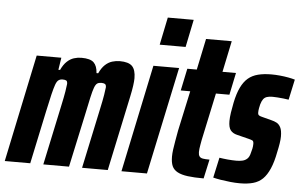

<svg xmlns="http://www.w3.org/2000/svg" viewBox="-67 -821 1437 908"><g transform="rotate(5 651.5 -367.5)"><path d="M-15 0 92 -510H209L200 -452H208Q220 -478 235.5 -492.5Q251 -507 268.5 -512.5Q286 -518 304 -518Q346 -518 362.5 -502Q379 -486 381 -452H389Q401 -478 416.5 -492.5Q432 -507 450 -512.5Q468 -518 486 -518Q528 -518 545 -500.5Q562 -483 562 -443Q562 -430 559 -408Q556 -386 550 -358L474 0H352L412 -282Q422 -328 426 -353Q430 -378 431 -389Q431 -401 425 -404.5Q419 -408 408 -408Q396 -408 388.5 -403Q381 -398 375 -382Q369 -366 362 -334.5Q355 -303 344 -250L290 0H168L228 -282Q238 -328 242 -353Q246 -378 247 -389Q247 -402 241 -405Q235 -408 224 -408Q213 -408 205 -402.5Q197 -397 191 -380.5Q185 -364 177.5 -333Q170 -302 159 -250L106 0Z M667 -612 694 -743H817L790 -612ZM539 0 646 -510H768L660 0Z M929 0Q884 0 853.5 -4Q823 -8 804.5 -18Q786 -28 778.5 -45Q771 -62 771 -90Q771 -105 773.5 -123.5Q776 -142 780 -164.5Q784 -187 789 -215L830 -405H785L807 -510H852L883 -658H1005L974 -510H1038L1016 -405H952L904 -180Q902 -168 900 -157.5Q898 -147 897 -138Q896 -129 896 -122Q896 -109 901 -102Q906 -95 917.5 -93Q929 -91 949 -91Z M1101 8Q1080 8 1056 5.5Q1032 3 1010.5 -0.5Q989 -4 974 -8L995 -104Q1002 -103 1012.5 -101.5Q1023 -100 1034.5 -99Q1046 -98 1057 -97.5Q1068 -97 1076 -97Q1092 -97 1105 -100Q1118 -103 1127.5 -112Q1137 -121 1141 -139Q1144 -148 1146.5 -160Q1149 -172 1149 -183Q1149 -196 1143 -199Q1137 -202 1125 -205L1069 -219Q1048 -224 1037.5 -237.5Q1027 -251 1027 -281Q1027 -298 1030.5 -321.5Q1034 -345 1039 -369Q1048 -413 1062 -442Q1076 -471 1095.5 -487.5Q1115 -504 1142.5 -511Q1170 -518 1206 -518Q1225 -518 1246 -516Q1267 -514 1286 -510.5Q1305 -507 1318 -503L1297 -406Q1286 -408 1271.5 -409.5Q1257 -411 1243.5 -412Q1230 -413 1220 -413Q1204 -413 1193.5 -409.5Q1183 -406 1176.5 -397.5Q1170 -389 1165 -372Q1163 -364 1161 -353.5Q1159 -343 1159 -333Q1159 -323 1164.5 -319.5Q1170 -316 1179 -314L1225 -302Q1238 -299 1249.5 -293Q1261 -287 1268.5 -272.5Q1276 -258 1276 -229Q1276 -216 1273 -196.5Q1270 -177 1265 -155Q1256 -107 1242 -75Q1228 -43 1209.5 -25Q1191 -7 1164.5 0.5Q1138 8 1101 8Z"/></g></svg>

Font: Saira ExtraCondensed ExtraBold
Style: Italic
Weight: 800
Width: 2
Italic angle: -12°
Designer: Hector Gatti with collaboration of the Omnibus-Type team
Foundry: Omnibus-Type
Version: Version 1.101